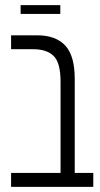

<svg xmlns="http://www.w3.org/2000/svg" viewBox="-20 -725 387 745"><path d="M23 0V-54H215V-407Q215 -482 188 -508Q161 -534 110 -534H23V-588H124Q196 -588 233 -548.5Q270 -509 270 -419V-54H342V0ZM60 -671V-705H214V-671Z"/></svg>

Font: Noto Sans Hebrew ExtraCondensed Light
Style: Regular
Weight: 300
Width: 2
Designer: Monotype Design Team
Foundry: Monotype Imaging Inc.
Version: Version 2.004; ttfautohint (v1.8.4.7-5d5b)